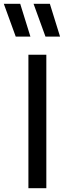

<svg xmlns="http://www.w3.org/2000/svg" viewBox="-55 -987 358 1007"><path d="M94 0V-700H188V0ZM260 -795H183.5L121 -967H206.5ZM104.5 -795H27.5L-35 -967H51Z"/></svg>

Font: Geologica Light
Style: Regular
Weight: 300
Designer: Sindre Bremnes, Frode Helland
Foundry: Monokrom Skriftforlag AS
Version: Version 1.010; ttfautohint (v1.8.4.7-5d5b);gftools[0.9.28]